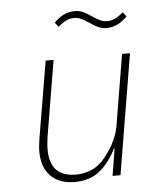

<svg xmlns="http://www.w3.org/2000/svg" viewBox="-52 -762 705 821"><g transform="rotate(-5 300.0 -352.0)"><path d="M418 -116H415Q386 -57 343.5 -22.5Q301 12 236 12Q170 12 133 -25.5Q96 -63 96 -131Q96 -145 98 -160Q100 -175 102 -190L157 -516H191L137 -193Q135 -179 133.5 -164Q132 -149 132 -136Q132 -19 244 -19Q279 -19 312.5 -33.5Q346 -48 372 -82Q379 -91 388 -103.5Q397 -116 406 -132.5Q415 -149 422.5 -168.5Q430 -188 434 -210L485 -516H519L433 0H399ZM429 -632Q409 -632 393 -639.5Q377 -647 357 -661Q339 -673 324.5 -680Q310 -687 293 -687Q276 -687 259.5 -679Q243 -671 225 -655L210 -674Q250 -716 299 -716Q319 -716 335 -708.5Q351 -701 371 -687Q389 -675 403.5 -668Q418 -661 435 -661Q452 -661 468.5 -669Q485 -677 503 -693L518 -674Q477 -632 429 -632Z"/></g></svg>

Font: IBM Plex Mono ExtraLight
Style: Italic
Weight: 200
Italic angle: -9°
Monospace: yes
Designer: Mike Abbink, Paul van der Laan, Pieter van Rosmalen
Foundry: Bold Monday
Version: Version 2.3